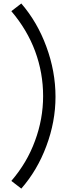

<svg xmlns="http://www.w3.org/2000/svg" viewBox="-20 -894 484 1100"><path d="M227 -343.5Q227 -476.5 181.5 -599.8Q136 -723 45 -830L102 -874Q194 -767.5 245.5 -627Q298 -485 298 -339.5Q298 -197 245.5 -57Q194 81.5 102 186.5L45 142.5Q90 90 123.8 33Q157.5 -24 180.5 -87Q227 -212 227 -343.5Z"/></svg>

Font: Russisch Sans
Style: Regular
Weight: 400
Designer: Michael Sharanda (font) & Cristiano Sobral (main changes)
Foundry: Michael Sharanda
Version: Version 2.00;October 25, 2020;FontCreator 13.0.0.2681 64-bit